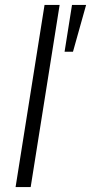

<svg xmlns="http://www.w3.org/2000/svg" viewBox="-20 -756 368 776"><path d="M43 0 160 -736H221L104 0ZM241 -547 271 -736H328L275 -547Z"/></svg>

Font: Mulish Light
Style: Italic
Weight: 300
Italic angle: -9°
Designer: Vernon Adams
Foundry: Vernon Adams
Version: Version 3.603; ttfautohint (v1.8.3)